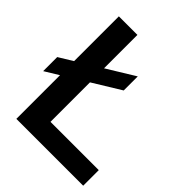

<svg xmlns="http://www.w3.org/2000/svg" viewBox="-207 -860 980 980"><g transform="rotate(45 283.0 -370.0)"><path d="M2.5 -269V-370.5L363 -591.5V-490ZM78 0V-740H212V-112.5H560.5V0Z"/></g></svg>

Font: Encode Sans Condensed Thin SemiBold
Style: Regular
Weight: 600
Version: Version 3.002